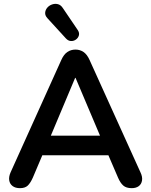

<svg xmlns="http://www.w3.org/2000/svg" viewBox="-20 -971 784 999"><path d="M84 8Q60 8 45.5 -3Q31 -14 28 -32.5Q25 -51 35 -74L299 -659Q312 -688 330.5 -700.5Q349 -713 373 -713Q396 -713 414.5 -700.5Q433 -688 446 -659L711 -74Q722 -51 719 -32Q716 -13 702 -2.5Q688 8 665 8Q637 8 621.5 -5.5Q606 -19 594 -47L529 -198L583 -163H161L215 -198L151 -47Q138 -18 124 -5Q110 8 84 8ZM371 -566 231 -233 205 -265H539L514 -233L373 -566ZM323 -771 227 -876Q214 -890 215 -904.5Q216 -919 225.5 -930.5Q235 -942 250 -947.5Q265 -953 280.5 -949.5Q296 -946 307 -929L385 -814Q394 -800 390.5 -787Q387 -774 375.5 -765.5Q364 -757 349.5 -757.5Q335 -758 323 -771Z"/></svg>

Font: Nunito ExtraLight
Style: Bold
Weight: 700
Version: Version 3.602